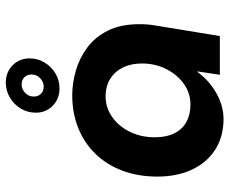

<svg xmlns="http://www.w3.org/2000/svg" viewBox="-86 -712 810 679"><g transform="rotate(-90 319.5 -372.0)"><path d="M239 13Q177 13 131 -16Q85 -45 60 -98Q35 -151 35 -221Q35 -288 55.5 -343.5Q76 -399 114.5 -439Q153 -479 206 -500.5Q259 -522 323 -522Q365 -522 409 -509.5Q453 -497 490.5 -469.5Q528 -442 551 -396.5Q574 -351 574 -284Q574 -269 573 -256.5Q572 -244 570 -232L532 0H395L407 -79H405Q373 -36 328.5 -11.5Q284 13 239 13ZM290 -104Q330 -104 362.5 -127Q395 -150 415 -189Q435 -228 435 -276Q435 -313 421.5 -341.5Q408 -370 382 -387Q356 -404 318 -404Q279 -404 246 -381Q213 -358 193.5 -318.5Q174 -279 174 -230Q174 -189 188 -161Q202 -133 228 -118.5Q254 -104 290 -104ZM347 -567Q310 -567 285.5 -591Q261 -615 261 -651Q261 -680 275.5 -704Q290 -728 314.5 -742.5Q339 -757 367 -757Q404 -757 428.5 -733Q453 -709 453 -673Q453 -644 438.5 -620Q424 -596 400 -581.5Q376 -567 347 -567ZM353 -623Q370 -623 383 -635.5Q396 -648 396 -666Q396 -681 386.5 -691Q377 -701 361 -701Q344 -701 331 -688.5Q318 -676 318 -658Q318 -643 327.5 -633Q337 -623 353 -623Z"/></g></svg>

Font: MuseoModerno SemiBold
Style: Italic
Weight: 600
Italic angle: -9°
Designer: Pablo Cosgaya, Héctor Gatti, Marcela Romero, and the Authors of The MuseoModerno Project.
Foundry: Omnibus-Type Team
Version: Version 1.003